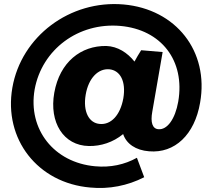

<svg xmlns="http://www.w3.org/2000/svg" viewBox="-20 -734 1049 948"><path d="M419 -13C478 -12 538 -31 588 -72C604 -24 650 8 716 13C843 24 941 -69 968 -227C1013 -481 849 -689 590 -712C325 -735 85 -554 41 -301C-3 -47 166 170 426 192C518 201 610 183 692 141L656 45C595 79 525 94 450 87C247 69 117 -95 151 -292C187 -490 367 -624 574 -606C776 -588 895 -435 860 -232C845 -147 806 -92 762 -96C733 -98 722 -129 732 -183L783 -477L677 -486C665 -468 654 -448 644 -430C609 -474 561 -505 505 -507C380 -509 275 -428 248 -276C222 -130 293 -15 419 -13ZM473 -122C419 -126 389 -183 403 -266C417 -349 465 -396 519 -392C574 -387 603 -332 589 -249C574 -165 528 -117 473 -122Z"/></svg>

Font: Fixel Display ExtraBold
Style: Italic
Weight: 800
Italic angle: -10°
Designer: AlfaBravo + MacPaw
Foundry: Kyrylo Tkachov, Marchela Mozhyna, Serhii Makarenko, Maria Weinstein, Zakhar Kryvoshyya
Version: Version 1.210;Glyphs 3.2 (3217)